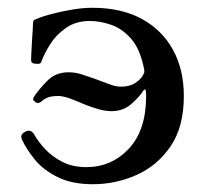

<svg xmlns="http://www.w3.org/2000/svg" viewBox="-20 -462 541 494"><path d="M219 12Q165 12 128 -6.5Q91 -25 69.5 -51.5Q48 -78 37 -102Q30 -116 45 -123Q59 -131 68 -116Q78 -98 96 -78.5Q114 -59 140.5 -45.5Q167 -32 202 -32Q267 -32 311.5 -79.5Q356 -127 356 -215Q356 -239 349 -229Q339 -213 318 -194.5Q297 -176 267 -176Q251 -176 232 -181.5Q213 -187 196 -194Q178 -202 160 -208.5Q142 -215 131 -215Q112 -215 102.5 -211Q93 -207 84 -199Q76 -194 69 -201Q62 -206 68 -214Q80 -232 101.5 -254Q123 -276 156 -276Q173 -276 187.5 -271.5Q202 -267 222 -260Q241 -253 259.5 -246Q278 -239 290 -239Q314 -239 328 -248.5Q342 -258 347 -267Q347 -268 348 -269Q350 -272 351 -275Q352 -278 351 -283Q341 -335 318 -361.5Q295 -388 266.5 -398Q238 -408 211 -408Q175 -408 149.5 -390Q124 -372 109 -348Q94 -324 87 -305Q86 -296 72 -298Q60 -298 60 -308Q60 -310 60.5 -322.5Q61 -335 62 -351.5Q63 -368 64 -382.5Q65 -397 65 -402Q65 -410 69.5 -411.5Q74 -413 81 -416Q90 -420 112.5 -426Q135 -432 164 -437Q193 -442 218 -442Q292 -442 344.5 -413.5Q397 -385 425 -334Q453 -283 453 -215Q453 -135 418.5 -85Q384 -35 330.5 -11.5Q277 12 219 12Z"/></svg>

Font: TsukuhouMincho
Style: Regular
Weight: 400
Designer: Iose
Foundry: Typographish
Version: Version 1.001; ttfautohint (v1.8.3)